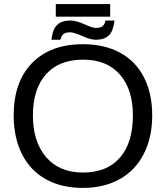

<svg xmlns="http://www.w3.org/2000/svg" viewBox="-20 -916 818 946"><path d="M730 -347.2Q730 -239.3 688.7 -158.2Q647.5 -77.1 570.3 -33.7Q493.2 9.8 388.2 9.8Q282.2 9.8 205.3 -33.2Q128.4 -76.2 87.9 -157.5Q47.4 -238.8 47.4 -347.2Q47.4 -512.2 137.7 -605.2Q228 -698.2 389.2 -698.2Q494.1 -698.2 571.3 -656.5Q648.4 -614.7 689.2 -535.2Q730 -455.6 730 -347.2ZM634.8 -347.2Q634.8 -475.6 570.6 -548.8Q506.3 -622.1 389.2 -622.1Q271 -622.1 206.5 -549.8Q142.1 -477.5 142.1 -347.2Q142.1 -217.8 207.3 -141.8Q272.5 -65.9 388.2 -65.9Q507.3 -65.9 571 -139.4Q634.8 -212.9 634.8 -347.2ZM522.9 -834H254.9V-896H522.9ZM450.7 -720.2Q425.8 -720.2 384.8 -738.8Q343.3 -756.8 325.7 -756.8Q303.7 -756.8 292.7 -748.3Q281.7 -739.7 277.8 -720.2H233.4Q238.8 -760.3 249.3 -777.8Q259.8 -795.4 278.3 -805.2Q296.9 -814.9 327.6 -814.9Q354.5 -814.9 395 -796.9Q435.5 -778.3 452.1 -778.3Q475.6 -778.3 486.1 -787.6Q496.6 -796.9 499.5 -814.9H544.4Q538.6 -775.4 528.3 -757.3Q518.1 -739.3 499.8 -729.7Q481.4 -720.2 450.7 -720.2Z"/></svg>

Font: Liberation Sans
Style: Regular
Weight: 400
Designer: Steve Matteson
Foundry: Ascender Corporation
Version: Version 2.00.1